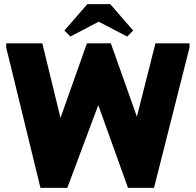

<svg xmlns="http://www.w3.org/2000/svg" viewBox="-20 -910 948 930"><path d="M10 -680V-700H185L273 -339L401 -700H517L643 -345L733 -700H898V-680L726 0H600L456 -401L306 0H176ZM514 -890 625 -762 596 -733 458 -805 321 -733 292 -762 403 -890Z"/></svg>

Font: Tilda Sans Black
Style: Regular
Weight: 900
Designer: ParaType Ltd
Foundry: ParaType Ltd
Version: Version 1.009